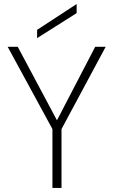

<svg xmlns="http://www.w3.org/2000/svg" viewBox="-20 -932 562 952"><path d="M240 0V-292L18 -700H68L268 -325H257L452 -700H504L285 -292V0ZM164 -743V-784L360 -912V-867Z"/></svg>

Font: DM Sans 28pt ExtraLight
Style: Regular
Weight: 250
Version: Version 4.004;gftools[0.9.30]